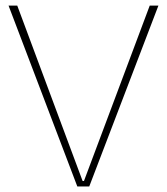

<svg xmlns="http://www.w3.org/2000/svg" viewBox="-20 -670 600 690"><path d="M281.7 -19.5H276.9L42 -649.9H10.7L257.8 0H300.8L549.3 -649.9H518.1Z"/></svg>

Font: Estedad-FD VF
Style: Regular
Weight: 100
Designer: Amin Abedi
Version: Version 7.3